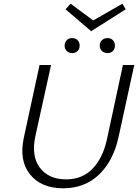

<svg xmlns="http://www.w3.org/2000/svg" viewBox="-20 -1008 743 1034"><path d="M657 -958 471 -840 333 -958 360 -988 482 -898 639 -988ZM368 -722Q351 -722 339.5 -733.5Q328 -745 328 -762Q328 -780 339.5 -791.5Q351 -803 368 -803Q387 -803 398 -791.5Q409 -780 409 -762Q409 -744 397.5 -733Q386 -722 368 -722ZM517 -762Q517 -780 529 -791.5Q541 -803 559 -803Q577 -803 588 -791.5Q599 -780 599 -762Q599 -745 588 -733.5Q577 -722 559 -722Q541 -722 529 -733.5Q517 -745 517 -762ZM642 -658H703L618 -268Q590 -141 513 -67.5Q436 6 320 6Q202 6 142 -68.5Q82 -143 108 -265L193 -658H255L171 -277Q147 -168 194.5 -105Q242 -42 336 -42Q423 -42 478.5 -99.5Q534 -157 556 -258Z"/></svg>

Font: EauTest Semilight
Style: Italic
Weight: 300
Italic angle: -12°
Designer: Christian Thalmann (Catharsis Fonts)
Version: Version 0.001;PS 000.001;hotconv 1.0.88;makeotf.lib2.5.64775